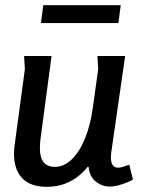

<svg xmlns="http://www.w3.org/2000/svg" viewBox="-20 -709 545 741"><path d="M179 -493 136 -170Q134 -150 134 -136Q134 -65 192 -65Q227 -65 257 -94Q287 -123 308 -174.5Q329 -226 338 -292L359 -442L356 -493H463L410 -125Q409 -119 408.5 -113Q408 -107 408 -102Q408 -62 435 -62Q447 -62 460.5 -67Q474 -72 479 -73L493 -16Q483 -9 454.5 1Q426 11 402 11Q374 11 349.5 -8.5Q325 -28 322 -65H318Q306 -49 284.5 -31Q263 -13 232 -0.5Q201 12 161 12Q97 12 65.5 -21.5Q34 -55 34 -115Q34 -133 37 -153L76 -442L73 -493ZM147 -689H446L437 -620H138Z"/></svg>

Font: Rosario SemiBold
Style: Italic
Weight: 600
Italic angle: -8.05°
Designer: Hector Gatti
Foundry: Omnibus Type
Version: Version 1.101; ttfautohint (v1.8.1.43-b0c9)